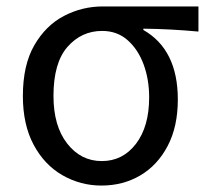

<svg xmlns="http://www.w3.org/2000/svg" viewBox="-20 -563 650 596"><path d="M295 13Q230 13 174 -19Q118 -51 84.5 -113.5Q51 -176 51 -265Q51 -361 86.5 -422.5Q122 -484 178.5 -513.5Q235 -543 299 -543H596V-465Q510 -473 425 -474V-470Q532 -409 532 -254Q532 -170 500.5 -110Q469 -50 415.5 -18.5Q362 13 295 13ZM296 -63Q361 -63 402 -116.5Q443 -170 443 -261Q443 -316 426 -362.5Q409 -409 376.5 -438Q344 -467 297 -467Q233 -467 189.5 -417.5Q146 -368 146 -265Q146 -172 188.5 -117.5Q231 -63 296 -63Z"/></svg>

Font: Source Han Sans & Saira Hybrid
Style: Regular
Weight: 400
Designer: Ryoko NISHIZUKA 西塚涼子 (kana & ideographs); Paul D. Hunt (Latin, Greek & Cyrillic); Wenlong ZHANG 张文龙 (bopomofo); Sandoll 
Foundry: Adobe Systems Incorporated
Version: Version 1.00;August 2, 2021;FontCreator 13.0.0.2675 64-bit